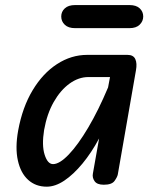

<svg xmlns="http://www.w3.org/2000/svg" viewBox="-20 -712 589 740"><path d="M160 7.5Q117.5 7.5 88.5 -18.8Q59.5 -45 48.8 -93.8Q38 -142.5 50 -209Q66.5 -299 105.8 -364.2Q145 -429.5 199.8 -465Q254.5 -500.5 316 -500.5H471.5Q494 -500.5 501.5 -484.2Q509 -468 504 -441L434 -39.5Q432 -29.5 421.5 -14.8Q411 0 380 0Q354 0 344.5 -13.8Q335 -27.5 338 -43L362 -178.5Q332.5 -123.5 297.8 -81.5Q263 -39.5 228 -16Q193 7.5 160 7.5ZM184.5 -79.5Q209.5 -79.5 245 -116.5Q280.5 -153.5 320 -220.2Q359.5 -287 396.5 -375L404 -415H320.5Q283 -415 248 -389.8Q213 -364.5 187 -318.8Q161 -273 150 -211Q140.5 -152 152 -115.8Q163.5 -79.5 184.5 -79.5ZM269.5 -603.5Q243.5 -603.5 229.8 -616.5Q216 -629.5 216 -648.5Q216 -667 229.8 -679.8Q243.5 -692.5 269.5 -692.5H479Q505 -692.5 518.5 -679.8Q532 -667 532 -648.5Q532 -630.5 518.5 -617Q505 -603.5 479 -603.5Z"/></svg>

Font: Edu AU VIC WA NT Pre Medium
Style: Regular
Weight: 500
Designer: Tina and Corey Anderson, Eben Sorkin, Mirko Velimirovic
Foundry: Google for Education
Version: Version 1.001